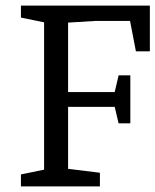

<svg xmlns="http://www.w3.org/2000/svg" viewBox="-20 -668 557 688"><path d="M55 0V-43L138 -60V-588L55 -605V-648H517V-484H467L446 -593H322L224 -587V-338H391L405 -398H447V-226H405L391 -285H224V-63L338 -49V0Z"/></svg>

Font: Faustina
Style: Regular
Weight: 400
Designer: Alfonso Garcia
Foundry: http://www.omnibus-type.com
Version: Version 1.200